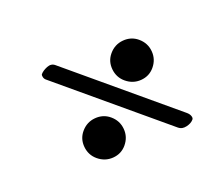

<svg xmlns="http://www.w3.org/2000/svg" viewBox="-82 -613 761 663"><g transform="rotate(20 298.5 -281.0)"><path d="M252 -422Q252 -454 274 -476Q296 -498 326 -498Q358 -498 380 -476Q402 -454 402 -422Q402 -392 380 -370.5Q358 -349 326 -349Q296 -349 274 -370.5Q252 -392 252 -422ZM51 -272Q51 -285 59.5 -301Q68 -317 84 -317H567Q578 -317 585.5 -312.5Q593 -308 593 -302Q593 -288 582 -273.5Q571 -259 556 -259H70Q63 -259 57 -263.5Q51 -268 51 -272ZM253 -137Q253 -169 275 -191Q297 -213 327 -213Q359 -213 381 -191Q403 -169 403 -137Q403 -107 381 -85.5Q359 -64 327 -64Q297 -64 275 -85.5Q253 -107 253 -137Z"/></g></svg>

Font: EB Garamond ExtraBold
Style: Italic
Weight: 800
Italic angle: -17.2°
Designer: Georg Duffner and Octavio Pardo
Foundry: Georg Duffner
Version: Version 1.000